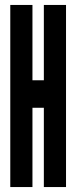

<svg xmlns="http://www.w3.org/2000/svg" viewBox="-20 -755 330 775"><path d="M21.5 0H111V-320H157V0H246.5V-735H157V-431H111V-735H21.5Z"/></svg>

Font: League Gothic SemiCondensed
Style: Regular
Weight: 400
Width: 4
Designer: The League of Moveable Type
Version: Version 1.600; ttfautohint (v1.8.3)